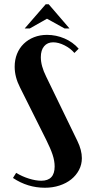

<svg xmlns="http://www.w3.org/2000/svg" viewBox="-20 -873 426 903"><path d="M237 -90Q237 -116 227.5 -145Q218 -174 197 -216L74 -462Q49 -511 49 -559Q49 -592 60 -619.5Q71 -647 91.5 -667Q112 -687 140 -698Q168 -709 201 -709Q244 -709 283.5 -692Q323 -675 350 -644L330 -624Q311 -646 283 -660Q255 -674 230 -674Q203 -674 187.5 -655.5Q172 -637 172 -604Q172 -563 197 -513L344 -210Q365 -167 365 -129Q365 -99 351.5 -73.5Q338 -48 315 -29.5Q292 -11 260 -0.5Q228 10 191 10Q110 10 41 -36L56 -60Q84 -43 116 -33Q148 -23 174 -23Q237 -23 237 -90ZM195 -853H209L307 -739H284L201 -785L120 -739H96Z"/></svg>

Font: Moniqa Black Heading
Style: Regular
Weight: 900
Designer: Rajesh Rajput
Foundry: Rajesh Rajput
Version: Version 1.000